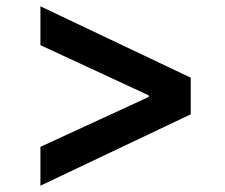

<svg xmlns="http://www.w3.org/2000/svg" viewBox="-20 -595 712 608"><path d="M584 -233V-349L108 -575V-452L451 -293V-288L108 -130V-7Z"/></svg>

Font: Wafeq Semi Bold
Style: Regular
Weight: 600
Designer: Rasmus Andersson & Azza Alameddine
Foundry: Google & TypeTogether
Version: Version 3.000;January 28, 2025;FontCreator 15.0.0.3014 64-bi